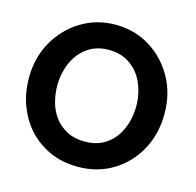

<svg xmlns="http://www.w3.org/2000/svg" viewBox="-101 -777 912 893"><g transform="rotate(15 355.0 -330.0)"><path d="M349 12Q272.5 12 213 -15.2Q153.5 -42.5 112.2 -87Q71 -131.5 46.8 -193.2Q22.5 -255 22.5 -330.5Q22.5 -427.5 66.5 -504.8Q110.5 -582 184.5 -627Q258.5 -672 349 -672Q441.5 -672 515.2 -626.5Q589 -581 632 -503.8Q675 -426.5 675 -330.5Q675 -232.5 632.5 -155Q590 -77.5 516.2 -32.8Q442.5 12 349 12ZM349 -109.5Q398.5 -109.5 434.5 -128.5Q470.5 -147.5 493.5 -179.2Q516.5 -211 527.8 -250.2Q539 -289.5 539 -330.5Q539 -392.5 513.5 -447.2Q488 -502 432.5 -532.5Q396.5 -551 349 -551Q301 -551 265.2 -532Q229.5 -513 206 -481.5Q182.5 -450 170.8 -410.8Q159 -371.5 159 -330.5Q159 -289.5 169.2 -250.8Q179.5 -212 202.5 -180.2Q225.5 -148.5 263.5 -128.5Q299 -109.5 349 -109.5Z"/></g></svg>

Font: Lucymar Sans SemiBold
Style: Regular
Weight: 600
Foundry: The League of Moveable Type (original font) / Main changes by Cristiano Sobral with portions from Mirco Monsees
Version: Version 2.001;August 30, 2020;FontCreator 13.0.0.2681 64-bit